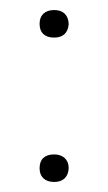

<svg xmlns="http://www.w3.org/2000/svg" viewBox="-20 -354 215 383"><path d="M59 -19V-18C59 -2 69 9 88 9C106 9 116 -1 117 -18V-19C117 -36 105 -46 88 -46C69 -46 59 -36 59 -19ZM59 -306C59 -289 69 -279 88 -279C106 -279 116 -289 117 -306V-307C116 -324 106 -334 88 -334C69 -334 59 -323 59 -307Z"/></svg>

Font: LT Wave Alt Thin
Style: Regular
Weight: 100
Designer: Daniel Lyons
Version: Version 2.5 (Glyphs App)